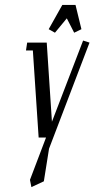

<svg xmlns="http://www.w3.org/2000/svg" viewBox="-20 -556 382 776"><path d="M85 -352.1 89.8 -383.8H168.9L189.9 -64L315.9 -392.1L341.8 -383.8L178.2 44.9L157.2 176.8L106.9 200.2L101.1 170.9L166 0H136.2L112.8 -352.1ZM176.8 -438 231.9 -536.1H285.2L309.1 -438L279.8 -423.8L250 -481.9L202.1 -423.8Z"/></svg>

Font: Gawaa
Style: Italic
Weight: 400
Designer: T. Christopher White
Version: Version 1.0